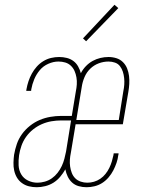

<svg xmlns="http://www.w3.org/2000/svg" viewBox="-20 -777 640 805"><path d="M134 8Q117 8 101 4Q85 0 72 -9.5Q59 -19 51 -32.5Q43 -46 39.5 -62Q36 -78 36.5 -95Q37 -112 39 -128Q43 -151 50.5 -173Q58 -195 72 -214.5Q86 -234 105.5 -249.5Q125 -265 146.5 -274Q168 -283 191 -287Q214 -291 236 -291H281L298 -394Q301 -408 302 -423Q303 -438 300.5 -452.5Q298 -467 292.5 -479.5Q287 -492 277 -501.5Q267 -511 253.5 -515Q240 -519 225 -519Q204 -519 182.5 -509.5Q161 -500 146.5 -482.5Q132 -465 123.5 -444.5Q115 -424 111 -402Q111 -400 111 -398.5Q111 -397 110 -396H90Q90 -398 90.5 -399.5Q91 -401 91 -403Q94 -420 99.5 -436.5Q105 -453 113.5 -468.5Q122 -484 134 -497.5Q146 -511 161.5 -520.5Q177 -530 194 -534Q211 -538 228 -538Q245 -538 260.5 -534Q276 -530 288 -521Q300 -512 307.5 -498.5Q315 -485 319 -470Q327 -486 340 -499.5Q353 -513 368.5 -521.5Q384 -530 401 -534Q418 -538 435 -538Q452 -538 468 -533Q484 -528 495.5 -516.5Q507 -505 513 -490Q519 -475 521 -458.5Q523 -442 522 -425Q521 -408 518 -391L495 -256H297L277 -136Q274 -122 273 -107.5Q272 -93 274 -79Q276 -65 281 -52Q286 -39 295.5 -29.5Q305 -20 318.5 -15.5Q332 -11 346 -11Q360 -11 374 -15Q388 -19 400.5 -27.5Q413 -36 422.5 -48Q432 -60 438.5 -73.5Q445 -87 449 -100.5Q453 -114 456 -128Q456 -130 456 -131.5Q456 -133 457 -134H477Q477 -132 477 -130.5Q477 -129 476 -127Q474 -110 468.5 -94Q463 -78 455 -62.5Q447 -47 435 -33Q423 -19 408 -9.5Q393 0 376 4Q359 8 343 8Q326 8 310 3.5Q294 -1 282.5 -11.5Q271 -22 264 -36.5Q257 -51 254 -67Q245 -51 232.5 -36Q220 -21 204 -11Q188 -1 169.5 3.5Q151 8 134 8ZM300 -274H478L497 -394Q500 -408 501 -422Q502 -436 500.5 -450Q499 -464 495 -476.5Q491 -489 483 -499.5Q475 -510 462 -514.5Q449 -519 435 -519Q414 -519 394 -511.5Q374 -504 358.5 -489Q343 -474 334.5 -454Q326 -434 323 -414ZM137 -11Q152 -11 168 -15.5Q184 -20 197.5 -29.5Q211 -39 221.5 -52.5Q232 -66 239 -81Q246 -96 250 -111.5Q254 -127 257 -142L278 -272H236Q216 -272 195.5 -268.5Q175 -265 155.5 -256.5Q136 -248 119 -234.5Q102 -221 89.5 -203.5Q77 -186 70 -166Q63 -146 60 -126Q57 -105 58 -84Q59 -63 69 -46Q79 -29 97.5 -20Q116 -11 137 -11ZM341 -604 328 -616 460 -757 476 -743Z"/></svg>

Font: Iosevka Curly ThExObl
Style: Regular
Weight: 100
Width: 7
Italic angle: -9°
Monospace: yes
Designer: Belleve Invis
Foundry: Belleve Invis
Version: Version 11.1.0; ttfautohint (v1.8.3)